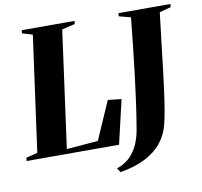

<svg xmlns="http://www.w3.org/2000/svg" viewBox="-115 -843 1156 1100"><g transform="rotate(-10 463.0 -293.5)"><path d="M-21 0 -18.5 -19 47.5 -35.5 140 -707 79.5 -725 82 -743H389L387 -725L311 -707L218 -27.5L401 -42.5L498 -264L576.5 -255L517 0ZM498 156 482 131.5Q529.5 115.5 559.8 85Q590 54.5 607 14.5Q624 -25.5 631 -68.5Q643 -137 653.8 -215Q664.5 -293 674.8 -376.5Q685 -460 694 -543.8Q703 -627.5 711 -707L642.5 -725L645 -743H947L945 -725L878.5 -707Q867 -611.5 857.5 -529.8Q848 -448 839.8 -378.8Q831.5 -309.5 823.8 -252.2Q816 -195 808 -148.2Q800 -101.5 790.5 -65Q776.5 -10 741 34.5Q705.5 79 645.5 110.2Q585.5 141.5 498 156Z"/></g></svg>

Font: Merriweather 144pt ExtraBold
Style: Italic
Weight: 800
Italic angle: -7.8°
Version: Version 2.101